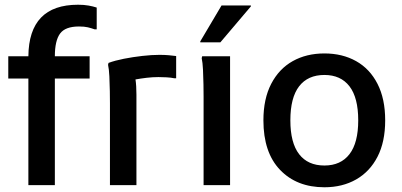

<svg xmlns="http://www.w3.org/2000/svg" viewBox="-20 -783 1699 812"><path d="M100 0V-451H15V-545H100Q102 -763 310 -763Q335 -763 354.5 -759.5Q374 -756 389 -751V-659H380Q366 -664 351.5 -667.5Q337 -671 314 -671Q256 -671 234 -641Q212 -611 212 -545H359V-451H212V0Z M445 0V-346Q445 -366 444.5 -397.5Q444 -429 442.5 -460Q441 -491 437 -509L439 -517Q466 -527 504 -534.5Q542 -542 582 -546.5Q622 -551 654 -551Q676 -551 693 -549.5Q710 -548 725 -546V-452H717Q703 -455 684.5 -456Q666 -457 650 -457Q625 -457 600 -454Q575 -451 553 -447Q557 -421 557 -383V0Z M841 0V-374Q841 -394 840.5 -425.5Q840 -457 838.5 -488Q837 -519 833 -537L835 -545H953V0ZM827 -604V-608L917 -760H1041V-756L912 -604Z M1094 -274Q1094 -365 1127 -428.5Q1160 -492 1218 -524.5Q1276 -557 1352 -557Q1428 -557 1486 -524.5Q1544 -492 1576.5 -428.5Q1609 -365 1609 -274Q1609 -183 1576.5 -120Q1544 -57 1486 -24Q1428 9 1352 9Q1235 9 1164.5 -64.5Q1094 -138 1094 -274ZM1208 -274Q1208 -179 1245 -131Q1282 -83 1352 -83Q1421 -83 1458 -131Q1495 -179 1495 -274Q1495 -370 1458 -418Q1421 -466 1352 -466Q1282 -466 1245 -418Q1208 -370 1208 -274Z"/></svg>

Font: Kufam Medium
Style: Regular
Weight: 500
Designer: Wael Morcos, Artur Schmal
Foundry: Original Type
Version: Version 1.300; ttfautohint (v1.8.3)